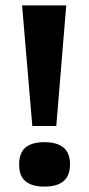

<svg xmlns="http://www.w3.org/2000/svg" viewBox="-20 -680 331 713"><path d="M100 -212 62 -660H226L189 -212ZM145 13Q98 13 74.5 -7Q51 -27 51 -69Q51 -112 74.5 -132Q98 -152 145 -152Q192 -152 216 -132Q240 -112 240 -69Q240 13 145 13Z"/></svg>

Font: Bricolage Grotesque
Style: Bold
Weight: 700
Designer: Mathieu Triay
Foundry: Atelier Triay
Version: Version 1.001;gftools[0.9.33.dev8+g029e19f]